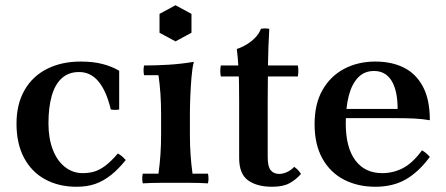

<svg xmlns="http://www.w3.org/2000/svg" viewBox="-20 -698 1704 733"><path d="M272 15Q204 15 152 -13.5Q100 -42 71.5 -96Q43 -150 43 -226Q43 -300 73.5 -353.5Q104 -407 159.5 -435Q215 -463 288 -463Q336 -463 372 -453.5Q408 -444 435 -428V-280Q419 -277 403 -280Q386 -351 356 -387Q326 -423 282 -423Q242 -423 216 -399.5Q190 -376 177.5 -332Q165 -288 165 -227Q165 -170 181.5 -127Q198 -84 228 -60.5Q258 -37 296 -37Q322 -37 343 -44Q364 -51 385 -67.5Q406 -84 430 -112Q439 -107 446 -101Q453 -95 460 -87Q432 -52 403.5 -29.5Q375 -7 344 4Q313 15 272 15Z M774 -35Q778 -17 774 2Q740 0 709 0Q678 0 650 0Q622 0 591 0Q560 0 525 2Q521 -17 525 -35H585Q590 -71 592.5 -107.5Q595 -144 595 -184V-264Q595 -343 585 -411H530Q526 -430 530 -448Q577 -448 625 -451Q673 -454 720 -462Q714 -439 711 -402.5Q708 -366 706.5 -328.5Q705 -291 705 -264V-184Q705 -144 707.5 -107.5Q710 -71 715 -35ZM650 -678 711 -645V-573L650 -540L589 -573V-645Z M1019 15Q961 15 927 -9.5Q893 -34 893 -95V-310Q893 -340 892.5 -375Q892 -410 890 -445Q888 -480 884 -511Q903 -517 922 -528.5Q941 -540 955.5 -555.5Q970 -571 976 -588Q992 -591 1008 -588Q1004 -518 1003 -448.5Q1002 -379 1002 -309V-98Q1002 -62 1013.5 -48Q1025 -34 1046 -34Q1060 -34 1075.5 -41Q1091 -48 1103 -61Q1111 -56 1117.5 -49Q1124 -42 1129 -34Q1111 -13 1086 1Q1061 15 1019 15ZM823 -406Q819 -428 823 -448H1117Q1121 -428 1117 -406Z M1413 15Q1346 15 1293.5 -12Q1241 -39 1211 -92.5Q1181 -146 1181 -224Q1181 -301 1211 -354Q1241 -407 1293.5 -435Q1346 -463 1413 -463Q1475 -463 1521.5 -440Q1568 -417 1594.5 -367.5Q1621 -318 1621 -239Q1592 -244 1561.5 -245.5Q1531 -247 1488 -247H1280V-282H1498Q1498 -352 1475 -389.5Q1452 -427 1408 -427Q1371 -427 1347 -402Q1323 -377 1311.5 -332.5Q1300 -288 1300 -227Q1300 -135 1336.5 -86Q1373 -37 1439 -37Q1481 -37 1518 -56Q1555 -75 1591 -124Q1600 -119 1607 -113Q1614 -107 1621 -99Q1578 -41 1529 -13Q1480 15 1413 15Z"/></svg>

Font: Poltawski Nowy Medium
Style: Regular
Weight: 500
Version: Version 1.001;gftools[0.9.25]